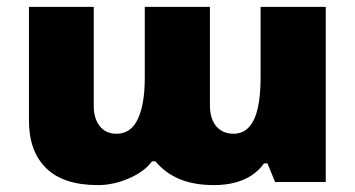

<svg xmlns="http://www.w3.org/2000/svg" viewBox="-20 -528 1031 557"><path d="M264 9Q164 9 114 -40Q64 -89 64 -178V-508H252V-221Q252 -184 269.5 -162Q287 -140 318 -140Q360 -140 380 -183Q400 -226 400 -302V-508H589V-221Q589 -197 597 -178.5Q605 -160 620.5 -150Q636 -140 657 -140Q685 -140 702.5 -159.5Q720 -179 728 -215Q736 -251 736 -302V-508H925V0H778L756 -54H746Q731 -33 709.5 -19Q688 -5 660.5 2Q633 9 601 9Q543 9 501 -8.5Q459 -26 431 -60H421Q399 -30 354 -10.5Q309 9 264 9Z"/></svg>

Font: Noto Sans Armenian Black
Style: Regular
Weight: 900
Version: Version 2.007